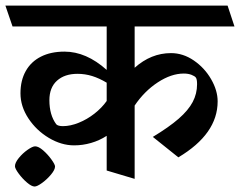

<svg xmlns="http://www.w3.org/2000/svg" viewBox="-45 -600 872 697"><path d="M745.1 -231.9Q745.1 -113.8 602.5 -28.8L509.8 -103Q568.8 -138.7 603.8 -169.2Q638.7 -199.7 654.5 -229.7Q670.4 -259.8 670.4 -294.4Q670.4 -312.5 666 -318.4Q662.1 -323.7 650.1 -328.4Q638.2 -333 622.1 -333Q576.7 -333 527.8 -301Q479 -269 443.8 -216.8V49.3L342.3 19V-106.9Q315.9 -89.8 285.6 -81.1Q255.4 -72.3 224.1 -72.3Q177.7 -72.3 132.3 -99.4Q86.9 -126.5 58.1 -170.2Q29.3 -213.9 29.3 -261.2Q29.3 -308.1 48.6 -342.3Q67.9 -376.5 103.8 -394.5Q139.6 -412.6 189 -412.6Q268.1 -412.6 342.3 -346.2V-503.9H0.5L-25.4 -579.6H781.2L806.2 -503.9H443.8V-354Q503.4 -407.2 575.7 -407.2Q619.6 -407.2 658.7 -380.4Q697.8 -353.5 721.4 -312.5Q745.1 -271.5 745.1 -231.9ZM342.3 -233.4V-299.8Q315.4 -315.9 289.6 -324Q263.7 -332 236.3 -332Q189.5 -332 161.9 -307.1Q134.3 -282.2 134.3 -236.3Q134.3 -182.6 159.2 -148.9Q165.5 -142.1 183.6 -142.1Q210.4 -142.1 240.7 -154.3Q271 -166.5 297.9 -187.5Q324.7 -208.5 342.3 -233.4ZM154.8 4.4Q154.8 16.1 140.4 33.4Q126 50.8 107.9 64Q89.8 77.1 80.6 77.1Q69.8 77.1 53 62.7Q36.1 48.3 22.7 30Q9.3 11.7 9.3 3.4Q9.3 -9.3 23.2 -26.4Q37.1 -43.5 55.2 -56.2Q73.2 -68.8 82.5 -68.8Q94.7 -68.8 111.6 -54.2Q128.4 -39.6 141.6 -21.2Q154.8 -2.9 154.8 4.4Z"/></svg>

Font: Vesper Libre Medium
Style: Regular
Weight: 500
Designer: Robert Keller & Kimya Gandhi
Foundry: Mota Italic
Version: Version 1.058